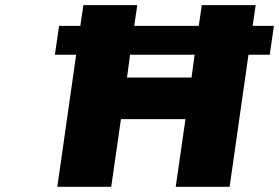

<svg xmlns="http://www.w3.org/2000/svg" viewBox="-20 -721 1077 741"><path d="M191.9 -509.8 208 -621.1H290L301.8 -701.2H509.8L498 -621.1H747.1L758.8 -701.2H966.8L955.1 -621.1H1037.1L1021 -509.8H939L866.2 0H658.2L695.8 -261.2H446.8L409.2 0H201.2L273.9 -509.8ZM470.2 -421.9H719.2L731 -509.8H481.9Z"/></svg>

Font: Trueno ExtraBold
Style: Italic
Weight: 800
Designer: Julieta Ulanovsky
Foundry: Julieta Ulanovsky
Version: Version 3.001b | FøM Fix